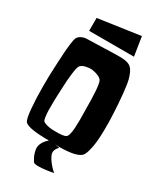

<svg xmlns="http://www.w3.org/2000/svg" viewBox="-258 -970 1045 1241"><g transform="rotate(30 264.5 -350.0)"><path d="M100.6 -837.4 413.1 -882.3 435.1 -741.2H100.6ZM311 9.3Q302.7 19 298.1 26.1Q293.5 33.2 290.3 42.2Q287.1 51.3 288.1 61Q289.1 70.8 294.4 82Q304.2 102.5 321.5 124Q338.9 145.5 351.6 156.7L364.3 168Q361.3 168.5 356.4 169.4Q351.6 170.4 337.4 172.9Q323.2 175.3 310.1 177Q296.9 178.7 280.3 180.2Q263.7 181.6 251 181.4Q238.3 181.2 228.5 179Q218.8 176.8 215.8 171.9Q205.6 154.3 199.7 142.6Q193.8 130.9 188.2 108.9Q182.6 86.9 186 68.8Q192.4 35.2 229.5 2.9Q78.6 2.9 49.3 -26.4Q34.7 -41 28.1 -122.1Q21.5 -203.1 22 -276.9L22.5 -350.6Q22.9 -361.3 23.4 -379.4Q23.9 -397.5 26.1 -444.8Q28.3 -492.2 30.8 -530.5Q33.2 -568.8 37.8 -605.2Q42.5 -641.6 47.4 -652.3Q55.2 -669.4 73.7 -678.5Q92.3 -687.5 106.9 -688.5L121.6 -689L241.7 -692.4Q251.5 -692.9 265.6 -693.4Q279.8 -693.8 318.6 -694.8Q357.4 -695.8 373.5 -694.8Q421.4 -692.9 442.6 -672.6Q463.9 -652.3 478.5 -598.6Q486.8 -567.4 493.7 -497.6Q500.5 -427.7 502.9 -373.5L505.4 -319.3Q505.9 -309.1 506.3 -291.7Q506.8 -274.4 506.1 -228.5Q505.4 -182.6 501.7 -145.3Q498 -107.9 488 -72Q478 -36.1 462.9 -24.4Q419.4 8.8 277.3 4.9ZM315.4 -80.1Q323.7 -86.4 328.6 -106.9Q333.5 -127.4 335 -154.5Q336.4 -181.6 336.7 -214.1Q336.9 -246.6 335.9 -276.9Q335.9 -284.7 335.4 -304.7Q335 -324.7 335 -335.2Q335 -345.7 334.5 -364.7Q334 -383.8 333.3 -395Q332.5 -406.2 331.8 -422.4Q331.1 -438.5 329.6 -448.7Q328.1 -459 326.7 -470Q325.2 -481 323 -488.3Q320.8 -495.6 317.9 -500Q310.5 -511.7 290.8 -520.3Q271 -528.8 254.9 -531.2L239.3 -533.7Q238.3 -533.2 232.9 -533.7Q227.5 -534.2 217.3 -532.7Q207 -531.2 196.8 -529.3Q186.5 -527.3 175.8 -522Q165 -516.6 159.2 -509.3Q149.4 -497.6 142.8 -443.1Q136.2 -388.7 134.8 -340.3L132.8 -292Q132.3 -284.7 131.8 -272.2Q131.3 -259.8 130.6 -227.1Q129.9 -194.3 130.4 -168.2Q130.9 -142.1 134.3 -118.2Q137.7 -94.2 143.6 -88.9Q153.3 -80.1 175 -75Q196.8 -69.8 213.9 -69.3L230.5 -68.8Q299.3 -67.4 315.4 -80.1Z"/></g></svg>

Font: Some Time Later
Style: Regular
Weight: 400
Version: Version 003.300